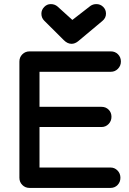

<svg xmlns="http://www.w3.org/2000/svg" viewBox="-20 -922 633 942"><path d="M331.1 -707Q311 -707 293 -725.1L196.8 -820.8Q183.1 -834.5 183.1 -855Q183.1 -873.5 196.8 -887.7Q210.4 -901.9 229 -901.9Q248.5 -901.9 262.2 -890.1L335 -824.2L423.8 -893.1Q436.5 -901.9 453.1 -901.9Q472.2 -901.9 486.1 -888.4Q500 -875 500 -855Q500 -833.5 481.9 -818.8L362.8 -719.2Q347.2 -707 331.1 -707ZM125 0Q104 0 89.6 -14.4Q75.2 -28.8 75.2 -49.8V-620.1Q75.2 -641.1 89.6 -655.5Q104 -669.9 125 -669.9H523.9Q544.9 -669.9 559.1 -655.5Q573.2 -641.1 573.2 -620.1Q573.2 -599.6 558.8 -584.7Q544.4 -569.8 523.9 -569.8H173.8V-397.9H478Q499 -397.9 512.9 -384Q526.9 -370.1 526.9 -349.1Q526.9 -328.1 512.7 -313.5Q498.5 -298.8 478 -298.8H173.8V-100.1H522Q542.5 -100.1 556.6 -85.4Q570.8 -70.8 570.8 -49.8Q570.8 -28.8 556.9 -14.4Q543 0 522 0Z"/></svg>

Font: Comic Neue
Style: Bold
Weight: 700
Designer: Craig Rozynski
Foundry: Craig Rozynski
Version: Version 2.003;hotconv 1.0.109;makeotfexe 2.5.65596